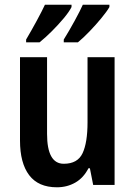

<svg xmlns="http://www.w3.org/2000/svg" viewBox="-20 -786 574 816"><path d="M467 -543V0H376L362 -71H356Q335 -30 300 -10Q265 10 222 10Q143 10 104 -41.5Q65 -93 65 -189V-543H180V-217Q180 -90 251 -90Q310 -90 331 -135Q352 -180 352 -266V-543ZM445 -756Q434 -737 410.5 -708.5Q387 -680 360 -652Q333 -624 311 -606H251V-618Q274 -655 297.5 -698Q321 -741 332 -766H445ZM284 -756Q274 -736 251 -708.5Q228 -681 200.5 -653.5Q173 -626 148 -606H91V-618Q114 -657 136.5 -698.5Q159 -740 171 -766H284Z"/></svg>

Font: Noto Sans Gujarati Condensed SemiBold
Style: Regular
Weight: 600
Width: 3
Designer: Jelle Bosma - Monotype Design Team, Universal Thirst
Foundry: Monotype Imaging Inc.
Version: Version 2.106; ttfautohint (v1.8.4.7-5d5b)